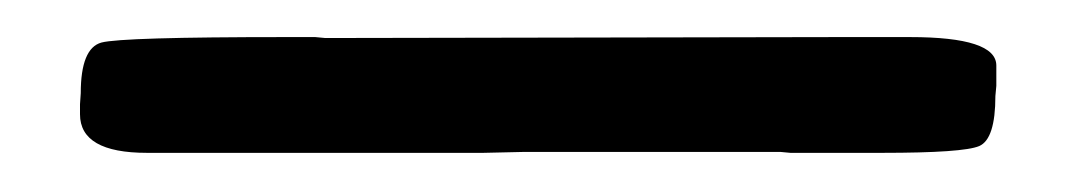

<svg xmlns="http://www.w3.org/2000/svg" viewBox="-20 34 573 102"><path d="M509.3 68.8V79.6L508.8 85Q508.8 107.9 500.2 111.6Q491.7 115.2 448.7 115.2H399.9L394.5 114.7H258.8L236.8 115.2H58.1Q22.5 115.2 22.5 94.7V89.4L22.9 83.5Q22.9 59.6 33.9 56.6Q44.9 53.7 131.3 53.7H147.5L152.8 54.2L425.3 53.7H463.4Q509.3 53.7 509.3 68.8Z"/></svg>

Font: Averia Serif Libre
Style: Regular
Weight: 400
Version: Version 1.002